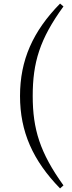

<svg xmlns="http://www.w3.org/2000/svg" viewBox="-20 -839 404 1074"><path d="M163 -302C163 -489 202 -620 335 -803L316 -819C164 -664 92 -503 92 -302C92 -102 164 59 316 215L335 198C204 16 163 -116 163 -302Z"/></svg>

Font: Source Han Serif CN
Style: Regular
Weight: 400
Designer: Ryoko NISHIZUKA 西塚涼子 (kana & ideographs); Frank Grießhammer (Latin, Greek & Cyrillic); Wenlong ZHANG 张文龙 (bopomofo); San
Foundry: Adobe
Version: Version 2.003;hotconv 1.1.1;makeotfexe 2.6.0